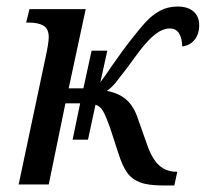

<svg xmlns="http://www.w3.org/2000/svg" viewBox="-20 -564 629 587"><path d="M589 -487Q589 -460 575 -442.5Q561 -425 537 -422Q537 -445 528 -461Q519 -477 499 -477Q478 -477 455 -459.5Q432 -442 402 -402Q395 -393 369 -357Q347 -328 334.5 -312.5Q322 -297 307 -286Q344 -279 366.5 -259Q389 -239 401 -203L430 -121Q445 -78 466.5 -58.5Q488 -39 519 -39H522L513 3H478Q433 3 408 -6.5Q383 -16 368.5 -36.5Q354 -57 342 -95L316 -175Q304 -208 295.5 -223.5Q287 -239 272 -244L249 -137H202L225 -248H180L129 0H37L119 -387Q129 -433 129 -450Q129 -476 113 -485.5Q97 -495 68 -495H60L70 -536H242L190 -294H235L260 -409H308L287 -313Q299 -328 323 -364Q362 -419 370 -429Q404 -473 424.5 -495.5Q445 -518 469 -531Q493 -544 523 -544Q554 -544 571.5 -529Q589 -514 589 -487Z"/></svg>

Font: Noto Serif Narrow
Style: Italic
Weight: 400
Width: 4
Italic angle: -12°
Designer: Monotype Design Team
Foundry: Monotype Imaging Inc.
Version: Version 1.001